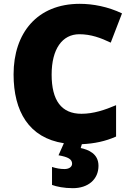

<svg xmlns="http://www.w3.org/2000/svg" viewBox="-20 -744 689 1004"><path d="M495 123C495 59 442 39 402 30L408 10C473 7 531 -5 587 -30V-194C528 -169 469 -149 406 -149C301 -149 250 -219 250 -354C250 -487 305 -565 395 -565C455 -565 507 -546 559 -521L618 -674C545 -709 466 -724 397 -724C174 -724 51 -571 51 -355C51 -162 131 -23 314 5L286 68C337 77 357 89 357 112C357 128 342 140 317 140C295 140 274 136 252 129V223C276 232 315 240 361 240C441 240 495 194 495 123Z"/></svg>

Font: Noto Sans UI Black
Style: Regular
Weight: 900
Designer: Monotype Design Team
Foundry: Monotype Imaging Inc.
Version: Version 1.901